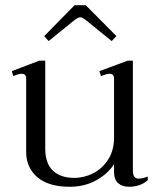

<svg xmlns="http://www.w3.org/2000/svg" viewBox="-20 -704 621 734"><path d="M166 -547 149 -566 265 -684H308L425 -566L407 -547L306 -629Q293 -638 287 -638Q280 -638 267 -629ZM545 -29V-15Q516 10 473 10Q447 10 431.5 -4Q416 -18 416 -46V-77Q395 -42 350 -16Q305 10 246 10Q166 10 123 -26.5Q80 -63 80 -124V-404Q80 -422 63 -422Q51 -422 31 -413L25 -432L130 -472H153V-135Q153 -80 182 -52Q211 -24 264 -24Q302 -24 337 -42Q372 -60 394 -95Q416 -130 416 -178V-404Q416 -422 398 -422Q388 -422 366 -413L360 -432L468 -472H488V-52Q488 -21 510 -21Q523 -21 545 -29Z"/></svg>

Font: Taviraj Light
Style: Regular
Weight: 300
Designer: Katatrad Team
Foundry: CadsonDemak
Version: Version 1.001